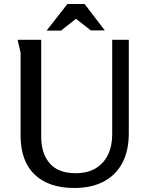

<svg xmlns="http://www.w3.org/2000/svg" viewBox="-20 -928 747 960"><path d="M186 -729V-244Q186 -161 228.5 -111.5Q271 -62 358 -62Q418 -62 458.5 -86.5Q499 -111 520 -154.5Q541 -198 541 -256V-729H624V-262Q624 -174 591.5 -113Q559 -52 498 -20Q437 12 352 12Q224 12 153.5 -55Q83 -122 83 -250V-664L68 -729ZM360 -834 285 -775H213L317 -908H403L504 -776H434Z"/></svg>

Font: Rosario Medium
Style: Regular
Weight: 500
Version: Version 1.201